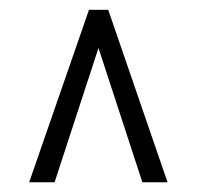

<svg xmlns="http://www.w3.org/2000/svg" viewBox="-20 -731 409 395"><path d="M182.6 -632.3 92.3 -356H40L163.1 -710.9H202.6L324.7 -356H272.9Z"/></svg>

Font: TypoPRO Roboto
Style: Regular
Weight: 300
Designer: Google
Version: Version 2.136; 2016